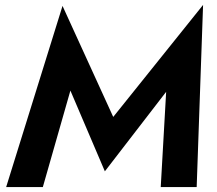

<svg xmlns="http://www.w3.org/2000/svg" viewBox="-20 -760 880 780"><path d="M266 -392 154 0H5L234 -736L440 -285L805 -740L779 0H633L655 -387L406 -64Z"/></svg>

Font: Von Semi
Style: Italic
Weight: 600
Version: Version 4.000; ttfautohint (v1.8.4.7-5d5b)